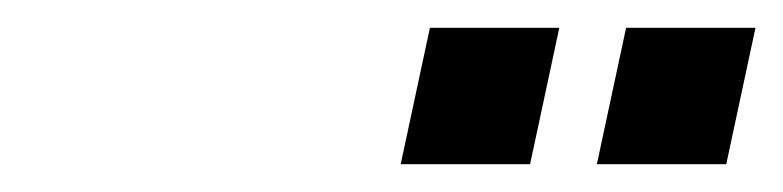

<svg xmlns="http://www.w3.org/2000/svg" viewBox="-20 -755 563 138"><path d="M289 -735H382L361 -637H268ZM430 -735H523L502 -637H409Z"/></svg>

Font: League Gothic Italic
Style: Regular
Weight: 400
Designer: Tyler Finck
Foundry: The League of Moveable Type
Version: Version 1.001;PS 001.001;hotconv 1.0.56;makeotf.lib2.0.21325